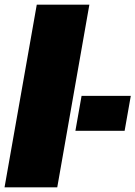

<svg xmlns="http://www.w3.org/2000/svg" viewBox="-24 -805 582 825"><path d="M-4.5 0H222L360 -785H134ZM326.5 -393 300 -243H511.5L538 -393Z"/></svg>

Font: Anybody Black
Style: Italic
Weight: 900
Italic angle: -10°
Designer: Tyler Finck
Foundry: Etcetera Type Company
Version: Version 1.113;gftools[0.9.25]